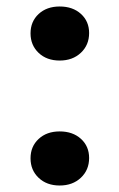

<svg xmlns="http://www.w3.org/2000/svg" viewBox="-20 -552 364 586"><path d="M162.1 -532.2Q202.1 -532.2 227.1 -509.5Q252 -486.8 252 -451.2Q252 -414.6 226.8 -390.9Q201.7 -367.2 162.1 -367.2Q122.6 -367.2 97.9 -390.6Q73.2 -414.1 73.2 -450.2Q73.2 -486.3 97.9 -509.3Q122.6 -532.2 162.1 -532.2ZM162.1 -150.9Q202.1 -150.9 227.1 -128.2Q252 -105.5 252 -69.8Q252 -33.2 226.8 -9.5Q201.7 14.2 162.1 14.2Q122.6 14.2 97.9 -9.3Q73.2 -32.7 73.2 -68.8Q73.2 -105 97.9 -127.9Q122.6 -150.9 162.1 -150.9Z"/></svg>

Font: Display Regular
Style: Bold
Weight: 700
Designer: Latin by Veronika Burian and Jose Scaglione. Greek by Irene Vlachou. Cyrillic by Vera Evstafieva.
Foundry: TypeTogether
Version: Version 3.002